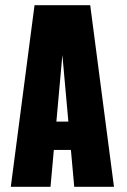

<svg xmlns="http://www.w3.org/2000/svg" viewBox="-20 -720 490 740"><path d="M105.3 -251.3H335.6V-142.1H105.3ZM266.1 0 211.4 -608H229.4L174.7 0H21.6L113.1 -700H327.7L419.3 0Z"/></svg>

Font: League Mono Thin Condensed
Style: Regular
Weight: 100
Width: 1
Designer: Tyler Finck
Foundry: The League of Moveable Type / Tyler Finck
Version: Version 2.300;RELEASE